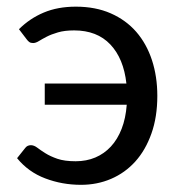

<svg xmlns="http://www.w3.org/2000/svg" viewBox="-20 -534 522 562"><path d="M35.5 -448.5Q67 -480 108 -497.2Q149 -514.5 202 -514.5Q259.5 -514.5 304 -495Q348.5 -475.5 378.8 -440.8Q409 -406 424.8 -358Q440.5 -310 440.5 -253.5Q440.5 -191.5 423.2 -143Q406 -94.5 376 -61.2Q346 -28 305.2 -10.5Q264.5 7 217 7Q162 7 112.5 -11.8Q63 -30.5 30 -71L53.5 -100.5Q59.5 -109 70.5 -109Q79.5 -109 89 -101.8Q98.5 -94.5 112.8 -85.5Q127 -76.5 148 -69.2Q169 -62 201.5 -62Q233 -62 259 -73Q285 -84 304.5 -105Q324 -126 336 -156.8Q348 -187.5 351 -227.5H111V-289.5H350Q342 -362.5 303 -403.8Q264 -445 197 -445Q169 -445 149.5 -439.2Q130 -433.5 116.5 -426.5Q103 -419.5 93.8 -413.8Q84.5 -408 77 -408Q70 -408 66 -410.8Q62 -413.5 58 -419Z"/></svg>

Font: Lato
Style: Regular
Weight: 400
Designer: Lukasz Dziedzic with Adam Twardoch and Botio Nikoltchev
Foundry: tyPoland Lukasz Dziedzic
Version: Version 2.015; 2015-08-06; http://www.latofonts.com/